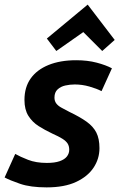

<svg xmlns="http://www.w3.org/2000/svg" viewBox="-26 -799 521 832"><path d="M176 13Q106 13 61 -2.5Q16 -18 -6 -30L40 -132Q61 -120 95.5 -106.5Q130 -93 177 -93Q211 -93 232.5 -100.5Q254 -108 264 -121Q274 -134 274 -150Q274 -166 267 -177Q260 -188 244 -198Q228 -208 201 -220Q169 -235 141.5 -252.5Q114 -270 97 -297Q80 -324 80 -366Q80 -421 107 -459Q134 -497 184.5 -517.5Q235 -538 304 -538Q353 -538 393 -527.5Q433 -517 459 -503L414 -404Q393 -415 361.5 -424Q330 -433 298 -433Q277 -433 257 -428.5Q237 -424 223.5 -411.5Q210 -399 210 -376Q210 -361 218 -350.5Q226 -340 241 -332Q256 -324 275 -314Q321 -292 349.5 -271.5Q378 -251 391.5 -224.5Q405 -198 405 -157Q405 -111 379.5 -72.5Q354 -34 303.5 -10.5Q253 13 176 13ZM218 -578 177 -632 354 -779 471 -626 417 -578 335 -660Z"/></svg>

Font: Ubuntu Sans
Style: Bold Italic
Weight: 700
Italic angle: -13.5°
Designer: Dalton Maag Ltd
Foundry: Dalton Maag Ltd
Version: Version 1.006